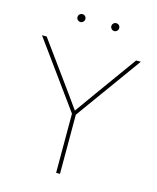

<svg xmlns="http://www.w3.org/2000/svg" viewBox="-130 -991 886 1081"><g transform="rotate(15 312.5 -450.5)"><path d="M302.2 0V-344.7L24.9 -727.5H52.2L228.5 -484.4Q251.5 -453.1 273.4 -421.9Q295.4 -390.6 317.9 -359.4H309.1Q331.5 -390.6 353.8 -421.9Q376 -453.1 398.4 -484.4L573.7 -727.5H601.1L324.7 -344.7V0ZM411.6 -855.5Q402.3 -855.5 395.5 -862.3Q388.7 -869.1 388.7 -878.4Q388.7 -888.2 395.5 -894.8Q402.3 -901.4 411.6 -901.4Q421.4 -901.4 428 -894.8Q434.6 -888.2 434.6 -878.4Q434.6 -869.1 427.7 -862.3Q420.9 -855.5 411.6 -855.5ZM214.4 -855.5Q205.1 -855.5 198.2 -862.3Q191.4 -869.1 191.4 -878.4Q191.4 -888.2 198.2 -894.8Q205.1 -901.4 214.4 -901.4Q224.1 -901.4 230.7 -894.8Q237.3 -888.2 237.3 -878.4Q237.3 -869.1 230.5 -862.3Q223.6 -855.5 214.4 -855.5Z"/></g></svg>

Font: Inter 20pt Thin
Style: Regular
Weight: 250
Version: Version 4.001;git-66647c0bb